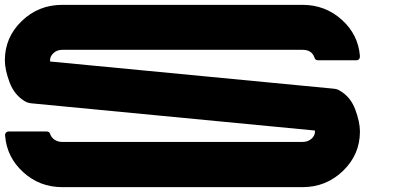

<svg xmlns="http://www.w3.org/2000/svg" viewBox="-20 -770 1628 790"><path d="M1225 0H236Q143 0 75.5 -61.5Q8 -123 1 -212Q0 -219 4.5 -224Q9 -229 16 -229H172Q184 -229 187 -217Q192 -203 205.5 -194.5Q219 -186 236 -186H1225Q1246 -186 1261 -198.5Q1276 -211 1276 -229V-230Q1275 -232 1275 -233L108 -345Q93 -347 83 -353Q39 -379 19.5 -431Q0 -483 0 -522Q0 -616 69 -683Q138 -750 236 -750H1225Q1318 -750 1386 -689Q1454 -628 1461 -539Q1461 -522 1445 -522H1289Q1277 -522 1274 -533Q1263 -565 1225 -565H236Q215 -565 200.5 -552Q186 -539 186 -522V-517L1354 -405Q1370 -403 1378 -397Q1422 -372 1441.5 -320Q1461 -268 1461 -229Q1461 -134 1391.5 -67Q1322 0 1225 0Z"/></svg>

Font: Punc
Style: Bold
Weight: 400
Designer: The Kinetic
Foundry: The Kinetic
Version: Version 1.000;PS 001.001;hotconv 1.0.56